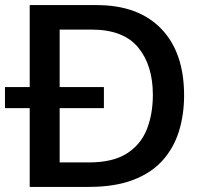

<svg xmlns="http://www.w3.org/2000/svg" viewBox="-32 -733 788 753"><path d="M84.5 0V-309H-12.5V-391.5H84.5V-713H347Q511 -713 600.5 -620Q690 -527 690 -359Q690 -283.5 669.8 -218.2Q649.5 -153 605.8 -104Q562 -55 490.5 -27.5Q419 0 316.5 0ZM202 -96H317Q409.5 -96 464.5 -130.5Q519.5 -165 543.5 -225Q567.5 -285 567.5 -361Q567.5 -477 509.8 -547Q452 -617 326.5 -617H202V-391.5H375.5V-309H202Z"/></svg>

Font: Commissioner Medium
Style: Regular
Weight: 500
Designer: Kostas Bartsokas
Foundry: Kostas Bartsokas
Version: Version 1.000; ttfautohint (v1.8.3)